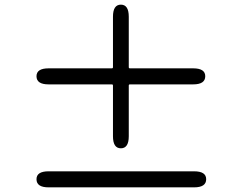

<svg xmlns="http://www.w3.org/2000/svg" viewBox="-20 -824 1040 826"><path d="M189 -18Q137 -18 137 -53Q137 -87 189 -87H815Q867 -87 867 -53Q867 -18 815 -18ZM500 -186Q466 -186 466 -238V-456Q466 -461 461 -461H189Q137 -461 137 -496Q137 -530 189 -530H461Q466 -530 466 -535V-752Q466 -804 500 -804Q534 -804 534 -752V-535Q534 -530 539 -530H811Q863 -530 863 -496Q863 -461 811 -461H539Q534 -461 534 -456V-238Q534 -186 500 -186Z"/></svg>

Font: Resource Han Rounded HK
Style: Regular
Weight: 400
Designer: Cyano Hao (round all glyphs); Ryoko NISHIZUKA  (kana, bopomofo & ideographs); Paul D. Hunt (Latin, Greek & Cyrillic); Sa
Foundry: Cyano Hao
Version: 0.990